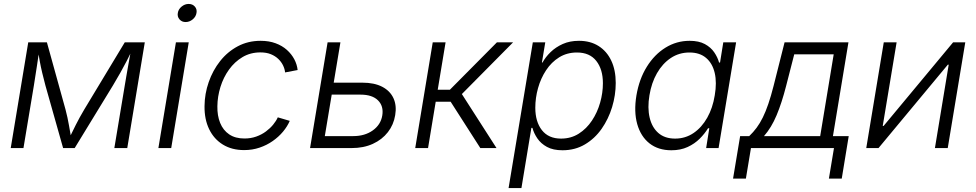

<svg xmlns="http://www.w3.org/2000/svg" viewBox="-20 -755 4977 979"><path d="M34.7 0 124 -539.1H219.2L314 -196.8Q319.8 -175.3 324 -155.3Q328.1 -135.3 331.5 -116.7Q335 -98.1 337.9 -80.6Q340.8 -63 343.8 -45.9H331.1Q339.8 -64 348.4 -81.5Q356.9 -99.1 366.2 -117.7Q375.5 -136.2 386.2 -155.8Q397 -175.3 409.7 -196.8L616.2 -539.1H718.3L628.9 0H563L616.2 -319.3Q620.1 -343.3 624.3 -367.2Q628.4 -391.1 632.6 -414.8Q636.7 -438.5 641.1 -461.9Q645.5 -485.4 649.4 -507.8H657.7Q641.6 -474.1 626.2 -444.3Q610.8 -414.6 594 -384.8Q577.1 -355 556.2 -319.8L360.8 0H301.8L211.4 -319.8Q202.1 -354.5 195.1 -384.3Q188 -414.1 182.6 -443.8Q177.2 -473.6 171.9 -507.8H181.6Q177.7 -483.9 174.6 -460.9Q171.4 -438 167.7 -415Q164.1 -392.1 160.4 -368.2Q156.7 -344.2 152.8 -319.3L99.6 0Z M787.6 0 877 -539.1H942.4L853 0ZM926.3 -642.6Q907.2 -642.6 895.3 -656.2Q883.3 -669.9 886.7 -689Q889.6 -708 906 -721.4Q922.4 -734.9 941.9 -734.9Q961.9 -734.9 973.6 -721.4Q985.4 -708 981.9 -689Q979 -669.9 962.6 -656.2Q946.3 -642.6 926.3 -642.6Z M1225.1 10.3Q1162.1 10.3 1116.5 -17.8Q1070.8 -45.9 1046.4 -96.4Q1022 -147 1022.9 -213.9Q1023.4 -276.9 1044.2 -336.4Q1064.9 -396 1102.5 -443.6Q1140.1 -491.2 1192.4 -519Q1244.6 -546.9 1309.1 -546.9Q1351.6 -546.9 1385.3 -534.4Q1418.9 -522 1442.9 -500.5Q1466.8 -479 1480.7 -452.6Q1494.6 -426.3 1497.6 -397.9L1433.6 -385.7Q1432.1 -403.3 1423.3 -421.4Q1414.6 -439.5 1399.2 -454.3Q1383.8 -469.2 1361.3 -478.5Q1338.9 -487.8 1307.6 -487.8Q1256.8 -487.8 1216.6 -463.9Q1176.3 -439.9 1147.7 -400.1Q1119.1 -360.4 1104 -311.5Q1088.9 -262.7 1088.4 -213.4Q1087.4 -165.5 1102.5 -128.2Q1117.7 -90.8 1148.7 -69.8Q1179.7 -48.8 1226.6 -48.8Q1258.8 -48.8 1286.4 -58.6Q1314 -68.4 1335.7 -84.5Q1357.4 -100.6 1372.8 -119.4Q1388.2 -138.2 1396.5 -156.7L1457.5 -138.7Q1445.3 -110.4 1423.1 -83.7Q1400.9 -57.1 1370.6 -35.9Q1340.3 -14.6 1303.5 -2.2Q1266.6 10.3 1225.1 10.3Z M1669.9 -333.5H1827.6Q1888.7 -333.5 1929 -312.5Q1969.2 -291.5 1986.3 -254.2Q2003.4 -216.8 1995.1 -168Q1987.3 -119.1 1957.8 -81.1Q1928.2 -43 1881.1 -21.5Q1834 0 1772.9 0H1561L1650.4 -539.1H1715.8L1636.2 -61H1781.2Q1840.3 -61 1880.9 -90.1Q1921.4 -119.1 1929.2 -166Q1937 -213.9 1907.5 -243.2Q1877.9 -272.5 1818.4 -272.5H1659.2Z M2097.2 0 2186.5 -539.1H2252L2211.9 -297.4H2273.9L2513.7 -539.1H2596.2L2335 -275.4L2511.7 0H2429.2L2277.8 -236.3H2201.7L2162.6 0Z M2573.2 204.1 2696.8 -539.1H2760.3L2743.2 -436H2746.1Q2761.7 -464.4 2787.6 -489.5Q2813.5 -514.6 2849.6 -530.8Q2885.7 -546.9 2932.1 -546.9Q2990.2 -546.9 3032.2 -520.3Q3074.2 -493.7 3096.9 -445.6Q3119.6 -397.5 3119.6 -332Q3119.6 -270 3101.1 -209Q3082.5 -147.9 3047.6 -98.1Q3012.7 -48.3 2962.4 -18.6Q2912.1 11.2 2848.1 11.2Q2800.3 11.2 2769 -5.9Q2737.8 -22.9 2720 -49.3Q2702.1 -75.7 2694.8 -103H2689.5L2638.7 204.1ZM2840.8 -48.3Q2891.6 -48.3 2931.2 -73.5Q2970.7 -98.6 2998.3 -140.1Q3025.9 -181.6 3040 -231.4Q3054.2 -281.2 3054.2 -330.6Q3054.2 -401.4 3020.5 -444.3Q2986.8 -487.3 2921.9 -487.3Q2870.6 -487.3 2831.1 -462.6Q2791.5 -438 2764.4 -396.7Q2737.3 -355.5 2723.4 -305.7Q2709.5 -255.9 2709.5 -205.6Q2709.5 -134.3 2743.2 -91.3Q2776.9 -48.3 2840.8 -48.3Z M3403.3 11.2Q3336.4 11.2 3291.7 -23.9Q3247.1 -59.1 3229.2 -122.3Q3211.4 -185.5 3225.1 -268.6Q3239.3 -352.1 3278.1 -414.6Q3316.9 -477.1 3373.3 -512Q3429.7 -546.9 3496.1 -546.9Q3543.5 -546.9 3574 -530.3Q3604.5 -513.7 3621.8 -488.3Q3639.2 -462.9 3646.5 -436H3651.4L3668 -539.1H3733.4L3644 0H3580.6L3596.7 -101.1H3590.3Q3573.7 -73.7 3547.9 -47.9Q3522 -22 3486.1 -5.4Q3450.2 11.2 3403.3 11.2ZM3422.4 -48.3Q3474.6 -48.3 3516.4 -76.7Q3558.1 -105 3586.2 -154.8Q3614.3 -204.6 3624.5 -269Q3635.7 -334 3624.3 -383.1Q3612.8 -432.1 3580.3 -459.7Q3547.9 -487.3 3495.6 -487.3Q3442.4 -487.3 3400.1 -459Q3357.9 -430.7 3329.8 -381.6Q3301.8 -332.5 3291.5 -269Q3280.8 -205.6 3292.5 -155.5Q3304.2 -105.5 3336.9 -76.9Q3369.6 -48.3 3422.4 -48.3Z M3717.8 155.8 3753.9 -61H3800.3Q3821.3 -81.1 3838.1 -103.8Q3855 -126.5 3869.6 -156.2Q3884.3 -186 3897.7 -225.3Q3911.1 -264.6 3924.3 -316.4L3980.5 -539.1H4306.2L4227.1 -61H4307.6L4272 155.8H4206.5L4232.4 0H3809.1L3783.2 155.8ZM3875.5 -61H4162.1L4231 -478H4029.8L3988.3 -316.4Q3966.3 -230.5 3939.9 -167.5Q3913.6 -104.5 3875.5 -61Z M4812.5 0H4747.1L4817.4 -425.3H4813L4459.5 0H4397L4486.3 -539.1H4551.8L4481 -112.8H4485.4L4839.8 -539.1H4901.9Z"/></svg>

Font: Inter 18pt Light
Style: Italic
Weight: 300
Italic angle: -9.3988°
Designer: Rasmus Andersson
Foundry: rsms
Version: Version 4.001;git-66647c0bb